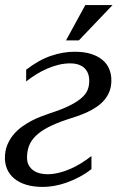

<svg xmlns="http://www.w3.org/2000/svg" viewBox="-22 -736 534 767"><path d="M178.2 -283.7Q228 -299.8 258.5 -315.4Q289.1 -331.1 305.9 -346.7Q322.8 -362.3 328.6 -378.4Q334.5 -394.5 334.5 -412.6Q334.5 -430.7 328.9 -444.1Q323.2 -457.5 313 -466.1Q302.7 -474.6 289.1 -478.8Q275.4 -482.9 259.3 -482.9Q235.8 -482.9 212.6 -477.3Q189.5 -471.7 166.7 -461.9Q144 -452.1 122.8 -439Q101.6 -425.8 82.5 -410.6V-457.5Q133.3 -496.6 181.4 -512.9Q229.5 -529.3 276.4 -529.3Q314.5 -529.3 342 -520.5Q369.6 -511.7 387.7 -496.3Q405.8 -481 414.3 -460.2Q422.9 -439.5 422.9 -415Q422.9 -390.1 415.3 -370.8Q407.7 -351.6 394.8 -336.4Q381.8 -321.3 364.7 -309.6Q347.7 -297.9 328.4 -288.8Q309.1 -279.8 288.8 -272.7Q268.6 -265.6 249.5 -259.8Q201.7 -244.1 170.2 -227.5Q138.7 -210.9 119.9 -192.1Q101.1 -173.3 93.5 -152.1Q85.9 -130.9 85.9 -106.9Q85.9 -87.9 93.3 -75.2Q100.6 -62.5 112.1 -54.7Q123.5 -46.9 137.9 -43.5Q152.3 -40 166.5 -40Q189.9 -40 213.1 -45.7Q236.3 -51.3 259 -61.3Q281.7 -71.3 303 -84.5Q324.2 -97.7 343.3 -112.8V-60.5Q319.8 -42 294.2 -28.6Q268.6 -15.1 243.4 -6.3Q218.3 2.4 194.3 6.6Q170.4 10.7 149.9 10.7Q110.4 10.7 81.8 1.7Q53.2 -7.3 34.4 -23.2Q15.6 -39.1 6.6 -60.1Q-2.4 -81.1 -2.4 -104.5Q-2.4 -132.8 6.6 -155.5Q15.6 -178.2 30.5 -196.5Q45.4 -214.8 64.5 -228.8Q83.5 -242.7 103.5 -253.2Q123.5 -263.7 143.1 -271Q162.6 -278.3 178.2 -283.7ZM318.8 -715.8H427.7L293 -574.7H241.7Z"/></svg>

Font: Arian Grqi
Style: Italic
Weight: 400
Italic angle: -15°
Designer: Ruben Hakobyan (Tarumian)
Foundry: Ruben Hakobyan (Tarumian)
Version: Version 1.002